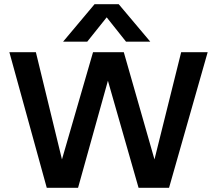

<svg xmlns="http://www.w3.org/2000/svg" viewBox="-20 -900 1040 920"><path d="M433.1 -879.9H548.8L700.2 -700.2H584L491.2 -816.9L397.9 -700.2H282.2ZM24.9 -649.9H151.9L276.9 -136.2L425.8 -649.9H573.2L720.2 -136.2L848.1 -649.9H975.1L790 0H644L497.1 -513.2L354 0H204.1Z"/></svg>

Font: Overused Grotesk SemiBold
Style: Regular
Weight: 600
Version: Version 0.002